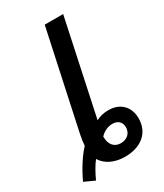

<svg xmlns="http://www.w3.org/2000/svg" viewBox="-254 -838 816 956"><g transform="rotate(-30 153.5 -360.0)"><path d="M205 -59C169 -59 144 -84 145 -132C167 -155 192 -164 216 -164C247 -164 266 -145 266 -116C266 -81 240 -59 205 -59ZM4 40C20 5 40 -31 58 -53C81 -15 128 10 190 10C280 10 343 -38 343 -123C343 -186 303 -233 232 -233C205 -233 181 -227 161 -216L277 -760H171L51 -201C46 -176 43 -155 42 -138C9 -103 -28 -46 -55 13Z"/></g></svg>

Font: Noto Sans Display SemiCondensed Medium
Style: Italic
Weight: 500
Width: 4
Italic angle: -12°
Designer: Monotype Design Team
Foundry: Monotype Imaging Inc.
Version: Version 1.900